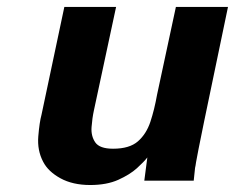

<svg xmlns="http://www.w3.org/2000/svg" viewBox="-20 -525 683 558"><path d="M167 -504.9H317.4L252.9 -204.1Q248 -181.6 246.1 -155.8Q244.1 -129.9 256.8 -111.3Q269.5 -92.8 308.6 -92.8Q356.4 -92.8 380.9 -114.3Q405.3 -135.7 417 -170.9Q428.7 -206.1 436.5 -250L491.2 -504.9H642.6L573.2 -171.9Q562.5 -119.1 557.1 -92.3Q551.8 -65.4 549.8 -53.7Q548.8 -47.9 548.3 -43.9Q547.9 -40 546.9 -37.1Q545.9 -26.4 544.9 -18.1Q543.9 -9.8 543 0H399.4L408.2 -67.4Q398.4 -54.7 377.9 -36.1Q357.4 -17.6 323.7 -2.4Q290 12.7 242.2 12.7Q191.4 12.7 155.8 -6.8Q120.1 -26.4 105.5 -54.7Q87.9 -87.9 91.3 -128.9Q94.7 -169.9 100.6 -191.4Z"/></svg>

Font: FreeUniversal
Style: BoldItalic
Weight: 700
Italic angle: -11°
Version: Version 1.001 March 22, 2017